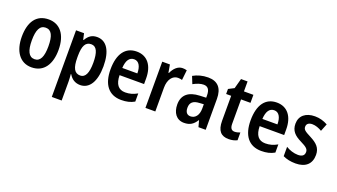

<svg xmlns="http://www.w3.org/2000/svg" viewBox="-72 -1270 3718 2120"><g transform="rotate(20 1787.5 -210.0)"><path d="M474 -272C474 -454 389 -553 259 -553C113 -553 42 -445 42 -272C42 -106 118 10 256 10C404 10 474 -108 474 -272ZM160 -272C160 -394 190 -456 258 -456C326 -456 355 -394 355 -272C355 -151 326 -86 258 -86C190 -86 160 -152 160 -272Z M827 -553C768 -553 729 -527 697 -471H691L675 -543H581V240H697V17C697 -6 695 -36 692 -69H697C725 -20 769 10 829 10C936 10 1002 -92 1002 -272C1002 -455 937 -553 827 -553ZM793 -456C856 -456 883 -393 883 -271C883 -151 854 -89 794 -89C725 -89 697 -146 697 -265V-287C698 -403 726 -456 793 -456Z M1293 -552C1161 -552 1086 -452 1086 -268C1086 -96 1161 10 1311 10C1372 10 1420 -1 1465 -27V-123C1417 -96 1375 -84 1324 -84C1244 -84 1204 -137 1202 -242H1490V-308C1490 -456 1420 -552 1293 -552ZM1295 -462C1352 -462 1380 -406 1380 -327H1203C1208 -419 1241 -462 1295 -462Z M1831 -553C1774 -553 1731 -507 1706 -451H1700L1684 -543H1594V0H1710V-280C1710 -376 1757 -435 1819 -435C1839 -435 1855 -432 1868 -428L1881 -546C1864 -551 1847 -553 1831 -553Z M2132 -553C2065 -553 2006 -536 1957 -508L1991 -423C2035 -447 2075 -461 2112 -461C2161 -461 2186 -430 2186 -361V-335L2113 -332C1981 -327 1911 -268 1911 -157C1911 -62 1958 10 2049 10C2118 10 2158 -17 2194 -74H2197L2217 0H2302V-363C2302 -488 2245 -553 2132 -553ZM2137 -255 2186 -258V-208C2186 -128 2147 -82 2092 -82C2053 -82 2029 -107 2029 -161C2029 -220 2061 -252 2137 -255Z M2608 -89C2571 -89 2554 -113 2554 -163V-449H2665V-543H2554V-660H2477L2445 -542L2379 -508V-449H2438V-156C2438 -38 2485 10 2573 10C2612 10 2645 2 2672 -12V-103C2651 -95 2628 -89 2608 -89Z M2939 -552C2807 -552 2732 -452 2732 -268C2732 -96 2807 10 2957 10C3018 10 3066 -1 3111 -27V-123C3063 -96 3021 -84 2970 -84C2890 -84 2850 -137 2848 -242H3136V-308C3136 -456 3066 -552 2939 -552ZM2941 -462C2998 -462 3026 -406 3026 -327H2849C2854 -419 2887 -462 2941 -462Z M3542 -155C3542 -240 3494 -281 3418 -321C3342 -360 3322 -374 3322 -409C3322 -441 3346 -461 3389 -461C3427 -461 3466 -446 3502 -425L3537 -513C3490 -539 3442 -553 3387 -553C3279 -553 3210 -497 3210 -403C3210 -320 3256 -276 3333 -238C3409 -201 3428 -181 3428 -148C3428 -109 3403 -88 3353 -88C3304 -88 3250 -106 3211 -131V-21C3252 -1 3301 10 3360 10C3476 10 3542 -49 3542 -155Z"/></g></svg>

Font: Noto Sans Ethiopic Cond SemBd
Style: Regular
Weight: 600
Width: 3
Designer: Monotype Design Team
Foundry: Monotype Imaging Inc.
Version: Version 2.102